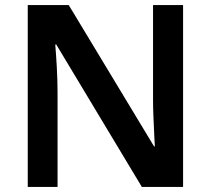

<svg xmlns="http://www.w3.org/2000/svg" viewBox="-20 -734 828 754"><path d="M699 0H537L201 -559H197Q200 -524 203 -471.5Q206 -419 206 -370V0H89V-714H250L585 -159H588Q587 -178 585.5 -209.5Q584 -241 582.5 -276.5Q581 -312 581 -341V-714H699Z"/></svg>

Font: Noto Sans Cherokee SemiBold
Style: Regular
Weight: 600
Designer: Monotype Design Team
Foundry: Monotype Imaging Inc.
Version: Version 2.001; ttfautohint (v1.8.4.7-5d5b)